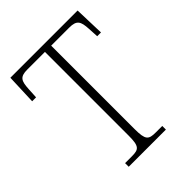

<svg xmlns="http://www.w3.org/2000/svg" viewBox="-203 -824 935 935"><g transform="rotate(-45 264.0 -357.0)"><path d="M133 0H389V-25H344C295 -25 283 -35 283 -109V-684H407C459 -684 468 -665 471 -612L474 -558H500L495 -714H32L26 -558H53L56 -612C59 -665 67 -684 119 -684H240V-108C240 -35 228 -25 180 -25H133Z"/></g></svg>

Font: Noto Serif Hebrew SemiCondensed ExtraLight
Style: Regular
Weight: 200
Width: 4
Designer: Monotype Design Team
Foundry: Monotype Imaging Inc.
Version: Version 2.004